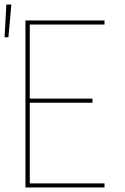

<svg xmlns="http://www.w3.org/2000/svg" viewBox="-32 -825 552 845"><path d="M80 0V-735H428V-717H99V-391H375V-373H99V-18H428V0ZM-12 -661 -4 -805H18L5 -661Z"/></svg>

Font: Iosevka Term Curly Thin
Style: Regular
Weight: 100
Designer: Belleve Invis
Foundry: Belleve Invis
Version: Version 32.3.0